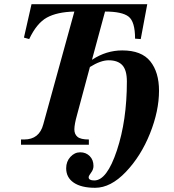

<svg xmlns="http://www.w3.org/2000/svg" viewBox="-20 -689 829 914"><path d="M418 -405H419Q486 -449 562 -449Q654 -449 695.5 -397Q737 -345 737 -257Q737 -161 694 -53.5Q651 54 579 129.5Q507 205 433 205Q367 205 331 180.5Q295 156 295 112Q295 80 315 58Q335 36 362 36Q389 36 407 54Q425 72 425 101Q425 118 413.5 133Q402 148 402 155Q402 170 429 170Q489 170 536.5 27Q584 -116 584 -301Q584 -355 562.5 -378.5Q541 -402 497 -402Q459 -402 408 -370L347 -143Q334 -97 334 -73Q334 -50 349 -37.5Q364 -25 403 -25V0H80V-25H95Q167 -25 186 -97L334 -634Q252 -632 203.5 -605.5Q155 -579 119 -503L94 -510L130 -669H681L650 -503L623 -505Q623 -586 592 -610Q561 -634 480 -634Z"/></svg>

Font: STIX MathJax Alphabets
Style: Bold Italic
Weight: 700
Italic angle: -16.33°
Designer: MicroPress Inc., with final additions and corrections provided by Coen Hoffman, Elsevier (retired)
Version: Version 1.1.1